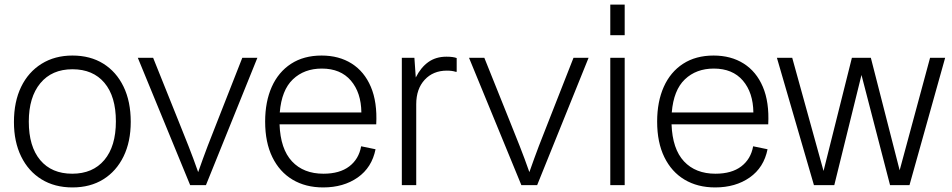

<svg xmlns="http://www.w3.org/2000/svg" viewBox="-20 -810 4165 840"><path d="M297 10Q219 10 161.5 -25.5Q104 -61 72.5 -125.5Q41 -190 41 -276Q41 -365 72.5 -430Q104 -495 162 -531Q220 -567 297 -567Q375 -567 432 -531.5Q489 -496 520.5 -431Q552 -366 552 -277Q552 -190 520.5 -125.5Q489 -61 432 -25.5Q375 10 297 10ZM296 -50Q386 -50 436.5 -110Q487 -170 487 -279Q487 -388 437 -447.5Q387 -507 297 -507Q207 -507 156.5 -446Q106 -385 106 -278Q106 -169 156 -109.5Q206 -50 296 -50Z M812 0 583 -557H650L762 -278Q783 -226 804.5 -171.5Q826 -117 847 -57Q868 -117 888.5 -171Q909 -225 930 -277L1040 -557H1106L881 0Z M1394 10Q1317 10 1260 -24Q1203 -58 1171.5 -122.5Q1140 -187 1140 -278Q1140 -365 1169 -430Q1198 -495 1253.5 -531Q1309 -567 1387 -567Q1463 -567 1518.5 -532Q1574 -497 1602.5 -430Q1631 -363 1626 -266H1203Q1207 -158 1257.5 -104Q1308 -50 1395 -50Q1466 -50 1508 -82Q1550 -114 1560 -170L1623 -157Q1607 -77 1545 -33.5Q1483 10 1394 10ZM1388 -510Q1311 -510 1261.5 -463Q1212 -416 1204 -318H1561Q1560 -405 1515 -457.5Q1470 -510 1388 -510Z M1738 0V-557H1793L1799 -471Q1821 -515 1854 -538.5Q1887 -562 1933 -562Q1963 -562 1978 -556V-496H1973Q1958 -501 1935 -501Q1875 -501 1838 -461Q1801 -421 1801 -354V0Z M2261 0 2032 -557H2099L2211 -278Q2232 -226 2253.5 -171.5Q2275 -117 2296 -57Q2317 -117 2337.5 -171Q2358 -225 2379 -277L2489 -557H2555L2330 0Z M2650 0V-557H2713V0ZM2650 -656V-790H2713V-656Z M3109 10Q3032 10 2975 -24Q2918 -58 2886.5 -122.5Q2855 -187 2855 -278Q2855 -365 2884 -430Q2913 -495 2968.5 -531Q3024 -567 3102 -567Q3178 -567 3233.5 -532Q3289 -497 3317.5 -430Q3346 -363 3341 -266H2918Q2922 -158 2972.5 -104Q3023 -50 3110 -50Q3181 -50 3223 -82Q3265 -114 3275 -170L3338 -157Q3322 -77 3260 -33.5Q3198 10 3109 10ZM3103 -510Q3026 -510 2976.5 -463Q2927 -416 2919 -318H3276Q3275 -405 3230 -457.5Q3185 -510 3103 -510Z M3541 0 3379 -557H3446L3583 -62L3707 -557H3790L3916 -65L4049 -557H4115L3959 0H3874L3749 -482L3630 0Z"/></svg>

Font: BDO Grotesk Light
Style: Regular
Weight: 300
Designer: Deni Anggara
Foundry: Lokal Container
Version: Version 2.000